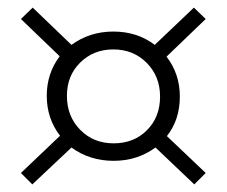

<svg xmlns="http://www.w3.org/2000/svg" viewBox="-20 -485 596 505"><path d="M453 -231Q453 -170 419 -127L521 -30L491 0L389 -97Q341 -62 279 -62Q216 -62 168 -97L65 0L35 -30L138 -128Q103 -173 103 -233Q103 -292 137 -337L35 -435L66 -465L168 -367Q216 -402 278 -402Q341 -402 387 -367L490 -465L521 -435L418 -336Q453 -291 453 -231ZM401 -231Q401 -284 366 -319.5Q331 -355 278 -355Q226 -355 191 -320.5Q156 -286 156 -233Q156 -179 191 -143.5Q226 -108 279 -108Q332 -108 366.5 -142.5Q401 -177 401 -231Z"/></svg>

Font: EauTestText Semilight
Style: Italic
Weight: 300
Italic angle: -12°
Designer: Christian Thalmann (Catharsis Fonts)
Version: Version 0.001;PS 000.001;hotconv 1.0.88;makeotf.lib2.5.64775